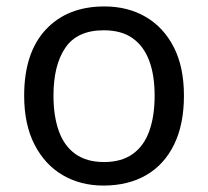

<svg xmlns="http://www.w3.org/2000/svg" viewBox="-20 -566 645 596"><path d="M551 -269Q551 -180 520.5 -117.5Q490 -55 434 -22.5Q378 10 301 10Q230 10 174.5 -22.5Q119 -55 87 -117.5Q55 -180 55 -269Q55 -402 122 -474Q189 -546 304 -546Q377 -546 432.5 -513.5Q488 -481 519.5 -419.5Q551 -358 551 -269ZM146 -269Q146 -206 162.5 -159.5Q179 -113 214 -88Q249 -63 303 -63Q357 -63 392 -88Q427 -113 443.5 -159.5Q460 -206 460 -269Q460 -333 443 -378Q426 -423 391.5 -447.5Q357 -472 302 -472Q220 -472 183 -418Q146 -364 146 -269Z"/></svg>

Font: lhindi05
Style: Book
Weight: 400
Designer: Jelle Bosma - Monotype Design Team
Foundry: Monotype Imaging Inc.
Version: Version 2.003